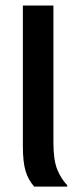

<svg xmlns="http://www.w3.org/2000/svg" viewBox="-20 -687 288 707"><path d="M105.8 0Q84.2 -24.2 74.2 -57.1Q64.2 -90 64.2 -149.2V-666.7H176.7V-162.5Q176.7 -97.5 190.8 -62.9Q205 -28.3 227.5 -5V0Z"/></svg>

Font: Familjen Grotesk GF Medium
Style: Regular
Weight: 500
Designer: Anders Wikstroem, Jonas Baeckman, Matilda Gysing, Kristian Moeller
Foundry: Familjen STHLM AB
Version: Version 2.000; Beta; Release 4; Build 6